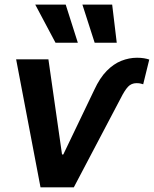

<svg xmlns="http://www.w3.org/2000/svg" viewBox="-20 -799 657 819"><path d="M48.8 -545.9H186.5L244.6 -140.1H250L382.3 -416Q405.8 -466.8 435.1 -496.6Q464.4 -526.4 497.6 -539.6Q530.8 -552.7 564.5 -552.7Q581.1 -552.7 594.2 -550.5Q607.4 -548.3 616.7 -544.9L590.8 -439.5Q586.9 -440.4 580.6 -442.4Q574.2 -444.3 562.5 -444.3Q540.5 -444.3 526.1 -429Q511.7 -413.6 495.1 -380.4L294.9 0H152.8ZM216.8 -616.7 130.4 -779.3H260.3L312 -616.7ZM383.8 -616.7 331.5 -779.3H458.5L478 -616.7Z"/></svg>

Font: Inter Tight SemiBold
Style: Italic
Weight: 600
Italic angle: -9.39999°
Designer: Rasmus Andersson
Foundry: rsms
Version: Version 3.004